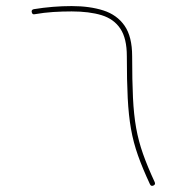

<svg xmlns="http://www.w3.org/2000/svg" viewBox="-20 -603 585 632"><path d="M84.5 -563Q82.5 -570.8 91.3 -572.8Q153.8 -583 215.8 -583Q275.4 -583 320.3 -568.6Q365.2 -554.2 390.1 -518.3Q415 -482.4 415 -418Q415 -337.4 417.7 -281.2Q420.4 -225.1 428.2 -181.6Q436 -138.2 450.7 -96.7Q465.3 -55.2 489.3 -3.4Q492.7 4.4 484.9 7.8Q477.1 11.2 473.6 3.4Q449.2 -48.8 434.1 -91.6Q418.9 -134.3 411.1 -179Q403.3 -223.6 400.4 -280.5Q397.5 -337.4 397.5 -418Q397.5 -476.6 376.2 -508.5Q355 -540.5 314.5 -553Q273.9 -565.4 215.8 -565.4Q185.5 -565.4 155 -563.5Q124.5 -561.5 94.2 -556.2Q86.4 -554.2 84.5 -563Z"/></svg>

Font: Mikhak-DS2-FD Thin
Style: Regular
Weight: 100
Designer: Amin Abedi
Version: Version 3.2